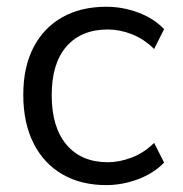

<svg xmlns="http://www.w3.org/2000/svg" viewBox="-20 -531 535 560"><path d="M289.9 8.9Q216.2 8.9 161.6 -22.8Q107.1 -54.5 77.5 -113.8Q47.9 -173 47.9 -254.5Q47.9 -335.9 78 -393.4Q108.1 -450.9 162.4 -481.1Q216.7 -511.3 289.9 -511.3Q338.3 -511.3 383.7 -494.2Q429.1 -477.1 458.6 -446L429.6 -388.1Q399.9 -417.4 364.6 -431.2Q329.2 -445 294.6 -445Q217.5 -445 174.2 -395.9Q130.8 -346.7 130.8 -253.5Q130.8 -159.7 174.2 -108.7Q217.5 -57.8 294.6 -57.8Q327.7 -57.8 363.3 -71.1Q398.9 -84.4 429.6 -114.2L458.6 -56.8Q428.1 -25.2 382.2 -8.1Q336.3 8.9 289.9 8.9Z"/></svg>

Font: Mulish ExtraLight
Style: Regular
Weight: 200
Designer: Vernon Adams
Foundry: Vernon Adams
Version: Version 3.603